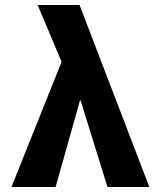

<svg xmlns="http://www.w3.org/2000/svg" viewBox="-20 -750 645 770"><path d="M301 -348 203 0H26L227 -502L131 -730H299L579 0H411L303 -348Z"/></svg>

Font: Mplus 1p ExtraBold
Style: Regular
Weight: 800
Version: Version 1.061